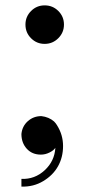

<svg xmlns="http://www.w3.org/2000/svg" viewBox="-20 -566 334 718"><path d="M60.1 103Q109.9 105 147 70.8Q184.1 36.6 187 -13.2Q180.7 -3.4 165 4.4Q149.4 12.2 132.8 12.2Q100.1 12.2 80.1 -9.8Q60.1 -31.7 60.1 -64.9Q63 -94.2 84.2 -113Q105.5 -131.8 134.8 -131.8Q163.1 -128.4 182.1 -111.8Q188.5 -105.5 192.9 -98.1Q215.8 -62 215.8 -20Q215.8 22 197 55.7Q178.2 89.4 141.6 111.3Q105 133.3 60.1 131.8ZM75.2 -474.1Q75.2 -503.9 96.2 -524.9Q117.2 -545.9 147 -545.9Q177.2 -545.9 198.2 -524.9Q219.2 -503.9 219.2 -474.1Q219.2 -444.3 198 -423.1Q176.8 -401.9 147 -401.9Q117.2 -401.9 96.2 -422.9Q75.2 -443.8 75.2 -474.1Z"/></svg>

Font: Fin Serif Display
Style: Italic
Weight: 400
Designer: J. Blake Harris
Version: Version 1.006;FEAKit 1.0